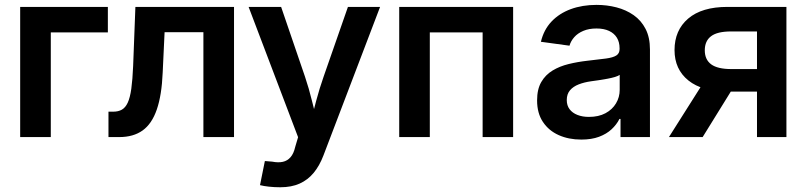

<svg xmlns="http://www.w3.org/2000/svg" viewBox="-20 -564 3319 790"><path d="M423.8 -535.6V-430.7H189V0H63V-535.6Z M426.3 0V-104.5H445.8Q466.8 -104.5 481.4 -112.8Q496.1 -121.1 505.6 -141.6Q515.1 -162.1 520.3 -199Q525.4 -235.8 527.8 -292.5L537.1 -535.6H942.9V0H816.9V-431.6H657.2L649.4 -265.6Q645.5 -172.4 625.2 -113.5Q605 -54.7 566.9 -27.3Q528.8 0 470.7 0Z M1049.8 197.8 1069.8 98.6 1100.1 101.1Q1125 106 1143.8 101.8Q1162.6 97.7 1175.5 82.8Q1188.5 67.9 1194.8 40L1206.5 0.5L1002.9 -535.6H1136.7L1234.9 -248.5Q1251.5 -199.2 1263.4 -149.9Q1275.4 -100.6 1288.6 -49.8H1254.9Q1268.1 -100.6 1281.2 -150.1Q1294.4 -199.7 1311.5 -248.5L1411.6 -535.6H1543.9L1311 75.2Q1294.9 117.7 1270.8 147Q1246.6 176.3 1212.9 191.4Q1179.2 206.5 1133.3 206.5Q1108.9 206.5 1086.9 204.1Q1064.9 201.7 1049.8 197.8Z M2091.3 -535.6V0H1965.8V-430.7H1748.5V0H1622.6V-535.6Z M2371.6 10.3Q2319.8 10.3 2278.8 -8.1Q2237.8 -26.4 2213.9 -62.3Q2189.9 -98.1 2189.9 -150.9Q2189.9 -196.8 2207 -226.3Q2224.1 -255.9 2253.4 -273.7Q2282.7 -291.5 2319.8 -300.5Q2356.9 -309.6 2396.5 -314Q2444.3 -319.3 2473.4 -323.2Q2502.4 -327.1 2515.9 -335.7Q2529.3 -344.2 2529.3 -362.3V-365.2Q2529.3 -390.6 2518.3 -408.7Q2507.3 -426.8 2486.1 -436.8Q2464.8 -446.8 2434.1 -446.8Q2403.3 -446.8 2380.1 -437Q2356.9 -427.2 2342.8 -411.1Q2328.6 -395 2323.2 -376L2205.6 -392.1Q2217.3 -441.4 2249 -475.1Q2280.8 -508.8 2328.4 -526.4Q2376 -543.9 2434.6 -543.9Q2477.1 -543.9 2516.6 -533.7Q2556.2 -523.4 2587.2 -501.7Q2618.2 -480 2636.2 -445.1Q2654.3 -410.2 2654.3 -360.4V0H2533.2V-74.7H2528.8Q2517.1 -51.3 2496.3 -32Q2475.6 -12.7 2444.8 -1.2Q2414.1 10.3 2371.6 10.3ZM2403.3 -83Q2442.9 -83 2471.2 -98.1Q2499.5 -113.3 2514.6 -138.7Q2529.8 -164.1 2529.8 -194.3V-255.9Q2523.9 -251.5 2510.3 -247.3Q2496.6 -243.2 2479.2 -240Q2461.9 -236.8 2444.1 -234.1Q2426.3 -231.4 2411.6 -229.5Q2383.8 -225.6 2361.1 -216.8Q2338.4 -208 2325.2 -192.4Q2312 -176.8 2312 -152.3Q2312 -129.9 2323.7 -114.5Q2335.4 -99.1 2356 -91.1Q2376.5 -83 2403.3 -83Z M3215.8 0H3094.7V-434.6H2987.8Q2931.6 -434.6 2905.8 -415Q2879.9 -395.5 2879.9 -356.9Q2879.9 -318.8 2906.2 -299.3Q2932.6 -279.8 2989.3 -279.8H3146V-187H2976.6Q2869.6 -187 2812.5 -232.9Q2755.4 -278.8 2755.4 -357.9Q2755.4 -439.5 2811.5 -487.5Q2867.7 -535.6 2973.1 -535.6H3215.8ZM2871.1 0H2732.4L2885.7 -242.2H3021Z"/></svg>

Font: Inter 20pt SemiBold
Style: Regular
Weight: 600
Version: Version 4.001;git-66647c0bb